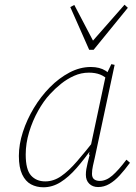

<svg xmlns="http://www.w3.org/2000/svg" viewBox="-20 -782 578 814"><path d="M164 12Q135 12 111.5 -0.5Q88 -13 74 -42.5Q60 -72 60 -121Q60 -170 77 -222.5Q94 -275 123.5 -324Q153 -373 191.5 -412Q230 -451 274.5 -474.5Q319 -498 365 -498Q384 -498 399.5 -494Q415 -490 427 -482.5Q439 -475 447 -464L443 -439Q425 -458 404.5 -466Q384 -474 357 -474Q324 -474 294 -460.5Q264 -447 238.5 -426.5Q213 -406 192 -383Q165 -354 141.5 -312Q118 -270 103.5 -222Q89 -174 89 -127Q89 -63 111.5 -38Q134 -13 172 -13Q207 -13 239 -35Q271 -57 306.5 -98Q342 -139 386 -195L389 -159H374Q339 -109 305 -70Q271 -31 236.5 -9.5Q202 12 164 12ZM396 11Q373 11 358.5 -3Q344 -17 344 -41Q344 -53 346 -65Q348 -77 351.5 -91Q355 -105 360 -125L357 -127L429 -465L431 -466L452 -510L466 -507L382 -114Q378 -97 374 -79Q370 -61 370 -45Q370 -29 379 -22Q388 -15 403 -15Q430 -15 456 -37.5Q482 -60 516 -105L531 -92Q509 -62 487.5 -38.5Q466 -15 443.5 -2Q421 11 396 11ZM295 -761 381 -597H363L508 -762L522 -749L377 -571H358L278 -752Z"/></svg>

Font: Source Serif 4 ExtraLight
Style: Italic
Weight: 250
Italic angle: -12°
Designer: Frank Grießhammer
Foundry: Adobe Systems Incorporated
Version: Version 4.004;hotconv 1.0.116;makeotfexe 2.5.65601